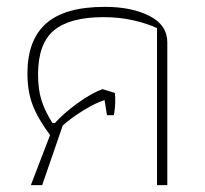

<svg xmlns="http://www.w3.org/2000/svg" viewBox="-20 -540 598 560"><path d="M126 -146Q91 -193 75.5 -233Q60 -273 60 -326Q60 -423 114.5 -471.5Q169 -520 286 -520Q364 -520 416 -493.5Q468 -467 468 -416V0H438V-458Q408 -472 367.5 -481Q327 -490 282 -490Q184 -490 137.5 -451.5Q91 -413 91 -323Q91 -279 101 -247.5Q111 -216 133 -181H140Q165 -209 205.5 -238.5Q246 -268 279 -280L315 -269L316 -256Q317 -230 312 -204H292L285 -248Q259 -240 224 -218.5Q189 -197 163 -174L103 0H70Z"/></svg>

Font: Athiti ExtraLight
Style: Regular
Weight: 275
Designer: CadsonDemak Team
Foundry: CadsonDemak
Version: Version 1.033